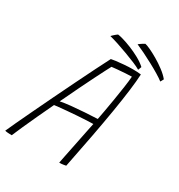

<svg xmlns="http://www.w3.org/2000/svg" viewBox="-217 -957 1024 1096"><g transform="rotate(30 295.0 -409.0)"><path d="M21.5 7.5Q14.5 7.5 7.8 7.2Q1 7 -5 6.5Q-11 6 -15.8 5.2Q-20.5 4.5 -23.5 3.5Q-14 -18 7.2 -63.8Q28.5 -109.5 57.5 -170.2Q86.5 -231 119.2 -298.8Q152 -366.5 184.5 -433Q217 -499.5 245.5 -556.5Q274 -613.5 294 -652Q301.5 -654 323.5 -656.8Q345.5 -659.5 374.8 -662Q404 -664.5 433 -664.5Q446 -664.5 460.8 -663.8Q475.5 -663 486.5 -661.5Q484.5 -617.5 476.2 -552.5Q468 -487.5 454 -403Q440 -318.5 420.8 -216.8Q401.5 -115 378 2.5Q371 4 363.8 5.2Q356.5 6.5 349.2 7Q342 7.5 334.5 7.5Q337 -7 343 -35.8Q349 -64.5 356.2 -100.8Q363.5 -137 370.8 -173Q378 -209 384 -238Q390 -267 393 -281Q377 -281 349 -279.5Q321 -278 288.2 -275.8Q255.5 -273.5 225 -270.8Q194.5 -268 172.5 -265.8Q150.5 -263.5 144.5 -262.5Q120 -211 95.8 -158.8Q71.5 -106.5 52 -62.8Q32.5 -19 21.5 7.5ZM162 -297Q188.5 -302.5 230.2 -306.8Q272 -311 317.5 -314Q363 -317 400.5 -318.5Q404.5 -338.5 411.5 -377.5Q418.5 -416.5 426.2 -463Q434 -509.5 440.2 -552.8Q446.5 -596 448.5 -625Q434 -625 407.2 -623.2Q380.5 -621.5 355.5 -619.2Q330.5 -617 319.5 -615.5Q313.5 -604.5 299.8 -578Q286 -551.5 265.8 -511Q245.5 -470.5 219.2 -416.5Q193 -362.5 162 -297ZM602.5 -682Q587.5 -694 560.2 -710.5Q533 -727 500.8 -744.2Q468.5 -761.5 437.5 -776.8Q406.5 -792 384 -801.5Q389.5 -806 396.5 -810.8Q403.5 -815.5 410.2 -819.8Q417 -824 421.5 -826Q431.5 -824.5 455.5 -813.5Q479.5 -802.5 509.5 -785Q539.5 -767.5 567.8 -746.2Q596 -725 614 -703Q613.5 -701.5 611 -697Q608.5 -692.5 606 -688Q603.5 -683.5 602.5 -682ZM459.5 -677Q443 -687 413.8 -699.2Q384.5 -711.5 350 -724.2Q315.5 -737 282.8 -747.8Q250 -758.5 226 -764.5Q231 -769.5 237.2 -775.5Q243.5 -781.5 249.8 -786.5Q256 -791.5 260 -794Q270 -793.5 295.2 -786.2Q320.5 -779 352.8 -766Q385 -753 416 -736Q447 -719 468 -699.5Q467.5 -697.5 464 -688.5Q460.5 -679.5 459.5 -677Z"/></g></svg>

Font: Grandstander Thin
Style: Italic
Weight: 100
Italic angle: -15°
Designer: Tyler Finck
Foundry: Etcetera Type Co
Version: Version 1.200